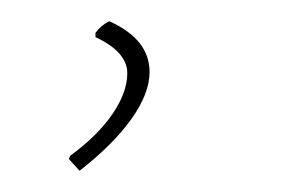

<svg xmlns="http://www.w3.org/2000/svg" viewBox="-20 -61 270 181"><path d="M121 7Q121 27 104 51Q87 75 55 100L45 89L46 86Q72 67 86 46.5Q100 26 100 8Q100 -12 70 -26V-30Q75 -37 83 -41Q121 -24 121 7Z"/></svg>

Font: Luna Sans Thin
Style: Italic
Weight: 250
Italic angle: -7°
Designer: Juan Pablo del Peral
Foundry: Huerta Tipografica
Version: Version 2.001; ttfautohint (v1.5)